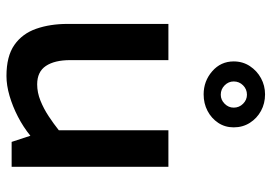

<svg xmlns="http://www.w3.org/2000/svg" viewBox="-143 -681 840 594"><g transform="rotate(90 277.0 -384.0)"><path d="M383 -485V-146Q363 -130 339.5 -114.5Q316 -99 291 -89Q266 -79 241 -79Q202 -79 184 -106Q166 -133 166 -181V-485H54V-173Q54 -119 69 -76Q84 -33 119 -8.5Q154 16 215 16Q244 16 276.5 6.5Q309 -3 341 -19.5Q373 -36 400 -58L419 0H496V-485ZM272 -784Q245 -784 222 -771.5Q199 -759 184.5 -737Q170 -715 170 -687Q170 -647 200.5 -620.5Q231 -594 272 -594Q300 -594 323 -606Q346 -618 360 -639Q374 -660 374 -687Q374 -715 360 -737Q346 -759 323 -771.5Q300 -784 272 -784ZM273 -647Q256 -647 244 -659Q232 -671 232 -687Q232 -704 244 -716Q256 -728 273 -728Q289 -728 301 -716Q313 -704 313 -687Q313 -671 301 -659Q289 -647 273 -647Z"/></g></svg>

Font: Catamaran SemiBold
Style: Regular
Weight: 600
Designer: Pria Ravichandran
Version: Version 2.000